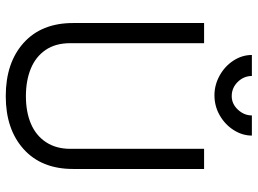

<svg xmlns="http://www.w3.org/2000/svg" viewBox="-134 -752 895 667"><g transform="rotate(90 313.5 -418.5)"><path d="M60 -225V-680H130V-215Q130 -164 153.5 -129.5Q177 -95 218.5 -78Q260 -61 314 -61Q369 -61 410 -78.5Q451 -96 474 -131Q497 -166 497 -215V-680H567V-225Q567 -115 498 -53Q429 9 314 9Q198 9 129 -53Q60 -115 60 -225ZM311 -716Q275 -716 242.5 -734Q210 -752 190.5 -782Q171 -812 171 -846H244Q244 -818 264.5 -797Q285 -776 314 -776Q341 -776 361 -797.5Q381 -819 381 -846H451Q451 -813 432 -783Q413 -753 381 -734.5Q349 -716 311 -716Z"/></g></svg>

Font: Teachers[wght]
Style: Regular
Weight: 400
Designer: Alfredo Marco Pradil & Chank Diesel
Version: Version 1.000;Glyphs 3.1.2 (3151)